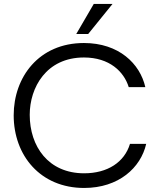

<svg xmlns="http://www.w3.org/2000/svg" viewBox="-20 -932 809 965"><path d="M402.8 12.7C576.7 12.7 687.5 -88.9 714.8 -209H633.3C605.5 -116.7 520.5 -61 402.8 -61C222.7 -61 129.4 -196.3 129.4 -355C129.4 -491.7 212.4 -643.1 401.9 -643.1C529.8 -643.1 603 -572.3 627 -494.1H710.4C683.6 -612.3 577.1 -715.8 401.9 -715.8C175.3 -715.8 48.8 -544.4 48.8 -352.5C48.8 -150.4 183.1 12.7 402.8 12.7ZM363.3 -761.2H423.3L545.4 -912.1H451.2Z"/></svg>

Font: Faust Sans
Style: Regular
Weight: 400
Designer: Andreas Faust
Version: Version 1.003;Glyphs 3.1.2 (3151)